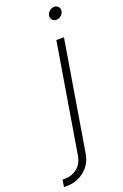

<svg xmlns="http://www.w3.org/2000/svg" viewBox="-286 -754 648 1009"><g transform="rotate(-20 38.5 -250.0)"><path d="M112.3 -535.6H154.8L53.2 76.7Q43.9 134.3 1.5 169.2Q-41 204.1 -96.2 204.1H-114.3L-107.9 164.6H-92.3Q-54.7 164.6 -25.4 140.9Q3.9 117.2 11.2 72.8ZM149.4 -635.3Q135.3 -635.3 126.7 -645.3Q118.2 -655.3 120.1 -669.4Q122.6 -683.6 134.5 -693.6Q146.5 -703.6 160.6 -703.6Q175.3 -703.6 183.8 -693.6Q192.4 -683.6 189.9 -669.4Q187.5 -655.3 175.8 -645.3Q164.1 -635.3 149.4 -635.3Z"/></g></svg>

Font: Inter Display Extra Light
Style: Italic
Weight: 200
Italic angle: -9.39999°
Designer: Rasmus Andersson
Foundry: rsms
Version: Version 4.000;git-4fc901f